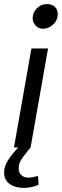

<svg xmlns="http://www.w3.org/2000/svg" viewBox="-41 -718 301 935"><path d="M193 -482H112L27 0H108ZM118 -630Q118 -609 132.5 -593.5Q147 -578 168 -578Q194 -578 214.5 -595.5Q235 -613 239 -637Q240 -642 240 -650Q240 -672 226 -685Q212 -698 189 -698Q158 -698 138 -677Q118 -656 118 -630ZM99 147Q76 147 63 135Q50 123 50 103Q50 81 59.5 64.5Q69 48 91 21L108 0H48Q17 33 -2 62.5Q-21 92 -21 122Q-21 158 5.5 177.5Q32 197 76 197Q110 197 147 182L144 139Q114 147 99 147Z"/></svg>

Font: Geom Light
Style: Italic
Weight: 300
Italic angle: -10°
Version: Version 1.102